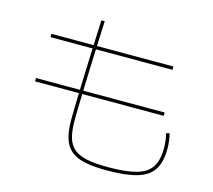

<svg xmlns="http://www.w3.org/2000/svg" viewBox="-115 -940 1230 1110"><g transform="rotate(15 500.0 -385.0)"><path d="M614 30Q535 30 482 19Q429 8 397.5 -18.5Q366 -45 352.5 -89.5Q339 -134 339 -200Q339 -224 340 -271.5Q341 -319 343 -382Q345 -445 347.5 -517Q350 -589 353 -661.5Q356 -734 359 -800H379Q376 -734 373 -661.5Q370 -589 367.5 -517Q365 -445 363 -382Q361 -319 360 -271.5Q359 -224 359 -200Q359 -139 371 -98Q383 -57 411.5 -33.5Q440 -10 489.5 0Q539 10 614 10Q722 10 784.5 -7.5Q847 -25 873.5 -67Q900 -109 900 -180Q900 -203 897 -225Q894 -247 889 -266L909 -272Q914 -251 917 -228Q920 -205 920 -180Q920 -102 890.5 -56Q861 -10 794 10Q727 30 614 30ZM80 -360V-380H850V-360ZM100 -630V-650H830V-630Z"/></g></svg>

Font: M PLUS 1 Thin Thin
Style: Regular
Weight: 250
Version: Version 1.001